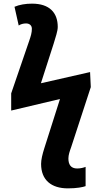

<svg xmlns="http://www.w3.org/2000/svg" viewBox="-20 -787 557 1047"><path d="M350.1 240.2C399.4 240.2 432.6 233.4 446.8 228V123C436.5 127 419.9 131.8 400.9 131.8C365.2 131.8 353 108.9 353 77.1C353 58.1 359.9 38.1 368.2 15.1L475.1 -312L471.2 -394L203.1 -333L272.9 -549.8C283.2 -585 294.9 -617.2 294.9 -640.1C294.9 -717.8 250 -767.1 154.8 -767.1C120.1 -767.1 85.9 -761.7 59.1 -750L82 -647.9C93.3 -655.3 106.9 -659.2 122.1 -659.2C139.2 -659.2 153.8 -649.9 153.8 -629.9C153.8 -608.4 147.9 -589.8 140.1 -566.9L41 -277.8V-184.1L307.1 -247.1L221.2 22.9C211.4 53.7 204.1 84 204.1 106.9C204.1 194.8 259.8 240.2 350.1 240.2Z"/></svg>

Font: Avrile Sans
Style: Bold
Weight: 700
Designer: Monotype Design Team, Google (font), Stefan Peev (BGR Cyrillic), Cristiano Sobral (main changes)
Foundry: The Avrile Sans Project Authors
Version: Version 3.110